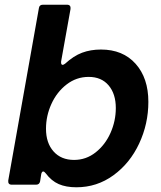

<svg xmlns="http://www.w3.org/2000/svg" viewBox="-20 -783 683 814"><path d="M174 -48Q168 -56 163 -56Q158 -56 155 -46L150 -14Q147 0 133 0H30Q13 0 15 -18L145 -749Q147 -763 162 -763H264Q281 -763 279 -745L239 -522V-518Q239 -508 246 -508Q249 -508 256 -513Q292 -546 328 -559.5Q364 -573 408 -573Q501 -573 555 -512.5Q609 -452 609 -351Q609 -258 570 -174.5Q531 -91 461 -40Q391 11 304 11Q260 11 229 -2.5Q198 -16 174 -48ZM471 -325Q471 -385 440.5 -421Q410 -457 356 -457Q304 -457 262.5 -425Q221 -393 198 -342.5Q175 -292 175 -237Q175 -177 207 -141Q239 -105 294 -105Q345 -105 385.5 -137Q426 -169 448.5 -219.5Q471 -270 471 -325Z"/></svg>

Font: Open Sauce Two
Style: Bold Italic
Weight: 700
Italic angle: -10°
Designer: Alfredo Marco Pradil
Foundry: Creative Sauce Fz LLC
Version: Version 1.477